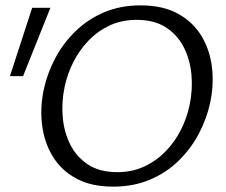

<svg xmlns="http://www.w3.org/2000/svg" viewBox="-20 -687 841 716"><path d="M402 9Q320 9 264 -21.5Q208 -52 176.5 -104Q145 -156 137 -220.5Q129 -285 143 -352Q156 -413 185.5 -469Q215 -525 261 -570Q307 -615 368 -641Q429 -667 504 -667Q587 -667 643.5 -636Q700 -605 731.5 -552.5Q763 -500 770.5 -435.5Q778 -371 764 -305Q751 -244 721 -187.5Q691 -131 645 -86.5Q599 -42 538 -16.5Q477 9 402 9ZM417 -45Q473 -45 518 -66Q563 -87 597.5 -122.5Q632 -158 654.5 -202.5Q677 -247 687 -295Q699 -352 694 -408Q689 -464 665.5 -510.5Q642 -557 598.5 -585Q555 -613 490 -613Q434 -613 389 -592Q344 -571 310 -535.5Q276 -500 253.5 -455.5Q231 -411 221 -363Q209 -306 214 -249.5Q219 -193 242.5 -147Q266 -101 309 -73Q352 -45 417 -45ZM66 -403H17L100 -658H168Z"/></svg>

Font: Ysabeau Infant
Style: Italic
Weight: 400
Italic angle: -12°
Designer: Christian Thalmann (Catharsis Fonts)
Version: Version 2.001;gftools[0.9.30]; featfreeze: ss01,ss02,lnum